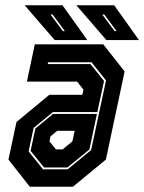

<svg xmlns="http://www.w3.org/2000/svg" viewBox="-20 -708 547 728"><path d="M93 0 12 -103 42.5 -245.5 167 -348.5H292L296.5 -368L272.5 -398.5H82L112 -540H371.5L452.5 -437L381.5 -103L256.5 0ZM143 -66H236.5L325.5 -139L382 -403L327 -472H162.5L161 -465H323L374.5 -401L349 -283H180.5L107.5 -223L88.5 -134ZM147 -73 96 -136 114 -220.5 181 -276H347.5L319 -141L235.5 -73ZM192 -141.5H217.5L254.5 -172L263 -212H197L171.5 -191L167.5 -172ZM507 -556H383.5L269.5 -688H413ZM422 -590 375.5 -653H367.5L414.5 -590ZM311 -556H187.5L73.5 -688H217ZM226 -590 179.5 -653H171.5L218.5 -590Z"/></svg>

Font: Tourney Condensed ExtraBold
Style: Italic
Weight: 800
Width: 3
Italic angle: -12°
Designer: Tyler Finck
Foundry: Etcetera Type Co
Version: Version 1.010; ttfautohint (v1.8.3)